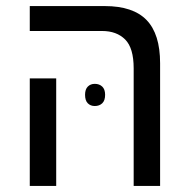

<svg xmlns="http://www.w3.org/2000/svg" viewBox="-20 -612 620 632"><path d="M420 0V-387Q420 -454 392 -482Q364 -510 316 -510H78V-592H325Q418 -592 462.5 -546Q507 -500 507 -404V0ZM78 0V-354H165V0ZM260 -300Q260 -318 269 -327Q278 -336 292 -336Q307 -336 316.5 -327Q326 -318 326 -300Q326 -281 316.5 -272Q307 -263 292 -263Q278 -263 269 -272Q260 -281 260 -300Z"/></svg>

Font: Noto Sans Hebrew SemiCondensed
Style: Regular
Weight: 400
Width: 4
Designer: Monotype Design Team
Foundry: Monotype Imaging Inc.
Version: Version 2.003